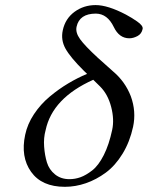

<svg xmlns="http://www.w3.org/2000/svg" viewBox="-20 -718 576 748"><path d="M319.3 -430.2 307.1 -441.9Q253.9 -494.6 235.1 -528.6Q216.3 -562.5 224.6 -600.1Q234.4 -645.5 270.3 -671.9Q306.2 -698.2 352.5 -698.2Q399.9 -698.2 470.7 -661.1Q486.3 -652.3 493.7 -647.9Q501 -643.6 513.7 -634.8Q526.4 -626 531.7 -618.7Q537.1 -611.3 535.6 -605Q531.7 -585.9 515.4 -577.4Q499 -568.8 483.9 -568.8Q444.3 -568.8 423.3 -612.8Q398.4 -664.6 353.5 -665Q289.6 -665 278.3 -613.8Q273.4 -591.3 292 -565.4Q310.5 -539.6 360.8 -493.2L420.4 -439.9Q467.8 -399.9 489.7 -342.8Q511.2 -283.7 498.5 -224.1Q485.8 -165.5 457.5 -119.1Q429.2 -72.8 392.1 -45.4Q355 -18.1 314.5 -4.2Q273.9 9.8 232.9 9.8Q142.6 9.8 101.1 -48.6Q59.6 -106.9 78.1 -192.9Q86.9 -234.9 112.5 -273.4Q138.2 -312 173.6 -341.6Q209 -371.1 245.4 -392.8Q281.7 -414.6 319.3 -430.2ZM343.3 -407.2Q184.1 -335.9 157.7 -210.9Q149.4 -180.7 151.9 -147Q154.3 -113.3 162.8 -85.2Q171.4 -57.1 194.3 -38.6Q217.3 -20 250.5 -20Q272.5 -20 293.7 -27.6Q314.9 -35.2 339.4 -54.2Q363.8 -73.2 384.3 -113.8Q404.8 -154.3 417 -211.9Q425.8 -252.4 413.1 -301.5Q400.4 -350.6 370.1 -380.9Z"/></svg>

Font: Linux Biolinum O
Style: Italic
Weight: 400
Italic angle: -12°
Designer: Philipp H. Poll
Foundry: Philipp H. Poll
Version: Version 1.1.3